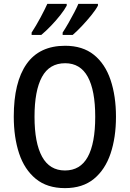

<svg xmlns="http://www.w3.org/2000/svg" viewBox="-20 -960 669 990"><path d="M578 -358Q578 -251 550 -168Q522 -85 464 -37.5Q406 10 315 10Q223 10 164.5 -38Q106 -86 78.5 -169Q51 -252 51 -359Q51 -536 117 -630Q183 -724 316 -724Q406 -724 464 -677.5Q522 -631 550 -548Q578 -465 578 -358ZM158 -358Q158 -223 197 -152Q236 -81 315 -81Q394 -81 432.5 -151Q471 -221 471 -358Q471 -494 432.5 -564Q394 -634 316 -634Q235 -634 196.5 -563.5Q158 -493 158 -358ZM485 -931Q474 -910 451 -881.5Q428 -853 402 -825.5Q376 -798 355 -780H303V-792Q318 -815 334 -843Q350 -871 363.5 -897Q377 -923 384 -940H485ZM324 -931Q313 -910 291 -882Q269 -854 243 -827Q217 -800 193 -780H143V-792Q166 -827 189 -870Q212 -913 224 -940H324Z"/></svg>

Font: Noto Sans Lao Condensed Medium
Style: Regular
Weight: 500
Width: 3
Designer: Monotype Design Team
Foundry: Monotype Imaging Inc.
Version: Version 2.003; ttfautohint (v1.8.4.7-5d5b)